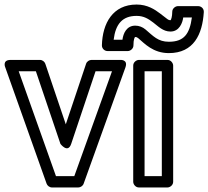

<svg xmlns="http://www.w3.org/2000/svg" viewBox="-34 -801 918 846"><path d="M293.4 -25H212.6L48.4 -487H124.1L232.3 -167C232.3 -167 265 -123.2 279.7 -167.1L387 -487H459.5ZM311 25C319.8 25 330.8 18.9 334.5 8.5L518.5 -503.5C531.8 -540.4 495 -537 495 -537H369C359.6 -537 348.8 -530.5 345.3 -519.9L255.9 -253.3L165.7 -520C162.7 -528.9 153.1 -537 142 -537H13C-26 -537 -10.6 -503.6 -10.6 -503.6L171.4 8.4C174.4 16.8 183.9 25 195 25Z M603 -25V-487H679V-25ZM553 0C553 10.7 562.9 25 578 25H704C714.7 25 729 15.1 729 0V-512C729 -522.7 719.1 -537 704 -537H578C567.3 -537 553 -527.1 553 -512ZM505.5 -626H466.8C475.3 -695.1 505.2 -731 568 -731C599.7 -731 619.9 -717.9 641.4 -701.6C662.6 -685.5 684.2 -662 717 -662C756.6 -662 770.3 -701.1 773.4 -724H811.5C801.6 -650.9 776.4 -617 710 -617C662.2 -617 641.1 -642.3 607.1 -671.1C594.5 -681.8 578.6 -688 562 -688C523.9 -688 509.2 -654.2 505.5 -626ZM717 -712C712.3 -712 708.1 -713.2 702.4 -717.7C693 -725.1 682.7 -733 671.6 -741.4C648.4 -759 615.7 -781 568 -781C462.9 -781 417.6 -698.4 415 -601.7C414.6 -586.8 426.7 -576 440 -576H529C539.7 -576 554 -585.9 554 -601C554 -627.4 559.4 -638 562 -638C566.7 -638 570.1 -636.9 574.9 -632.9C603.3 -608.9 640.4 -567 710 -567C819.5 -567 857.9 -649.6 864 -747.5C865 -763.9 851.9 -774 839 -774H750C739.3 -774 725 -764.1 725 -749C725 -728.8 719.9 -712 717 -712Z"/></svg>

Font: Fog Sans
Style: Outline
Weight: 700
Foundry: Intel Corporation
Version: Version 1.00